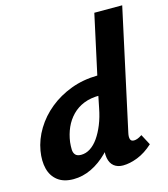

<svg xmlns="http://www.w3.org/2000/svg" viewBox="-108 -796 778 891"><g transform="rotate(-15 281.0 -350.5)"><path d="M136 10Q89 10 60.5 -12Q32 -34 22.5 -71.5Q13 -109 21 -157Q30 -210 59.5 -258.5Q89 -307 134.5 -344Q180 -381 238.5 -403Q297 -425 366 -426L428 -711H562L436 -131Q432 -113 435.5 -102Q439 -91 453 -91Q460 -91 469 -94Q478 -97 492 -106L519 -55Q483 -22 445 -7Q407 8 374 8Q348 8 331 -5.5Q314 -19 309 -45.5Q304 -72 312 -110L341 -246L410 -277Q394 -210 366 -157Q338 -104 301 -67Q264 -30 222 -10Q180 10 136 10ZM199 -90Q222 -90 243 -103.5Q264 -117 281.5 -142Q299 -167 313 -201.5Q327 -236 335 -278L355 -377L423 -334H352Q309 -334 276.5 -321Q244 -308 220.5 -284Q197 -260 183 -228.5Q169 -197 164 -160Q162 -141 162.5 -125Q163 -109 171.5 -99.5Q180 -90 199 -90Z"/></g></svg>

Font: Ysabeau Infant ExtraBold
Style: Italic
Weight: 800
Italic angle: -12°
Designer: Christian Thalmann (Catharsis Fonts)
Version: Version 2.001;gftools[0.9.30]; featfreeze: ss01,ss02,lnum